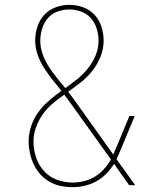

<svg xmlns="http://www.w3.org/2000/svg" viewBox="-20 -763 640 791"><path d="M279 8Q254 8 230 3Q206 -2 184.5 -14Q163 -26 146.5 -44.5Q130 -63 119.5 -85Q109 -107 103.5 -131.5Q98 -156 98 -180Q98 -213 108.5 -244Q119 -275 138 -301Q157 -327 182 -348.5Q207 -370 233 -389Q214 -412 195.5 -435.5Q177 -459 161 -484Q145 -509 135 -537.5Q125 -566 125 -596Q125 -625 134 -653Q143 -681 162.5 -702Q182 -723 209.5 -733Q237 -743 266 -743Q295 -743 322.5 -733Q350 -723 369.5 -702Q389 -681 398 -652.5Q407 -624 407 -596Q407 -562 394.5 -530.5Q382 -499 361.5 -472.5Q341 -446 314.5 -425Q288 -404 261 -385Q270 -373 279 -361Q288 -349 297 -336L447 -126Q449 -132 451.5 -138Q454 -144 457 -150L513 -285H535L476 -143Q472 -134 468 -125Q464 -116 460 -107L537 0H512L450 -88Q436 -66 418 -47.5Q400 -29 377.5 -16.5Q355 -4 330 2Q305 8 279 8ZM249 -400Q274 -418 298.5 -437.5Q323 -457 342.5 -481.5Q362 -506 374 -535Q386 -564 386 -596Q386 -620 378.5 -644.5Q371 -669 355 -687.5Q339 -706 315 -715Q291 -724 266 -724Q241 -724 217 -715.5Q193 -707 177 -688Q161 -669 153.5 -644.5Q146 -620 146 -596Q146 -567 155.5 -540.5Q165 -514 180 -490Q195 -466 213 -444Q231 -422 249 -400ZM279 -11Q303 -11 327 -17Q351 -23 371.5 -35.5Q392 -48 408.5 -66.5Q425 -85 437 -106L280 -325Q271 -337 262.5 -349Q254 -361 245 -373Q220 -356 197 -336.5Q174 -317 156.5 -292.5Q139 -268 128.5 -239Q118 -210 118 -180Q118 -147 128.5 -115Q139 -83 161 -58.5Q183 -34 214.5 -22.5Q246 -11 279 -11Z"/></svg>

Font: Iosevka HT Thin Extended
Style: Regular
Weight: 100
Width: 7
Monospace: yes
Designer: Belleve Invis
Foundry: Belleve Invis
Version: Version 32.3.0; ttfautohint (v1.8.4)